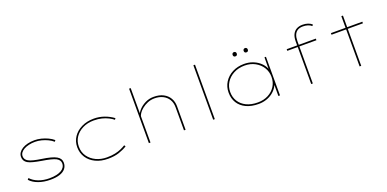

<svg xmlns="http://www.w3.org/2000/svg" viewBox="-7 -1596 4946 2452"><g transform="rotate(-20 2466.0 -370.0)"><path d="M385 10Q295 10 223 -16Q151 -42 109 -89L125 -107Q166 -62 231.5 -37Q297 -12 378 -12Q431 -12 471.5 -21Q512 -30 539 -45.5Q566 -61 580.5 -84Q595 -107 595 -136Q595 -183 543 -210Q518 -222 472 -233.5Q426 -245 361 -255Q296 -266 249.5 -278Q203 -290 178 -305Q153 -320 140.5 -341.5Q128 -363 128 -392Q128 -424 145.5 -450Q163 -476 194 -495Q225 -514 267.5 -524.5Q310 -535 361 -535Q406 -535 452 -523.5Q498 -512 540.5 -492Q583 -472 614 -445L600 -427Q571 -453 531 -472Q491 -491 447.5 -502Q404 -513 362 -513Q316 -513 277 -504Q238 -495 209.5 -479Q181 -463 165.5 -441.5Q150 -420 150 -394Q150 -371 161.5 -353Q173 -335 195 -323Q219 -309 262 -298.5Q305 -288 365 -279Q436 -269 485.5 -255.5Q535 -242 562 -226Q590 -210 603.5 -188Q617 -166 617 -137Q617 -91 590 -57.5Q563 -24 511.5 -7Q460 10 385 10Z M1167 10Q1072 10 999 -25Q926 -60 885.5 -122Q845 -184 845 -263Q845 -341 886.5 -402.5Q928 -464 1001 -499.5Q1074 -535 1167 -535Q1242 -535 1310 -510.5Q1378 -486 1431 -446L1418 -428Q1393 -449 1355 -468.5Q1317 -488 1268.5 -500.5Q1220 -513 1159 -513Q1074 -513 1008 -480Q942 -447 904.5 -391Q867 -335 867 -263Q867 -187 907 -130.5Q947 -74 1013 -43Q1079 -12 1159 -12Q1224 -12 1271.5 -22.5Q1319 -33 1354.5 -49Q1390 -65 1417 -82L1429 -63Q1380 -32 1316.5 -11Q1253 10 1167 10Z M1723 0V-740H1745V-372L1732 -368Q1744 -407 1779 -445Q1814 -483 1866.5 -509Q1919 -535 1981 -535Q2058 -535 2111.5 -507Q2165 -479 2193.5 -430.5Q2222 -382 2222 -320V0H2200V-314Q2200 -376 2172.5 -420.5Q2145 -465 2096.5 -489Q2048 -513 1985 -513Q1933 -513 1889.5 -494.5Q1846 -476 1813.5 -449.5Q1781 -423 1763 -395.5Q1745 -368 1745 -350V0H1734Q1722 0 1719 0Q1716 0 1723 0Z M2597 0V-740H2619V0Z M3214 10Q3115 10 3044.5 -23.5Q2974 -57 2937 -117Q2900 -177 2900 -257Q2900 -336 2940 -399Q2980 -462 3050 -498.5Q3120 -535 3208 -535Q3269 -535 3319.5 -517Q3370 -499 3408 -468.5Q3446 -438 3468 -401Q3490 -364 3493 -327H3483L3485 -525H3505V0H3483V-188L3496 -203Q3491 -157 3466.5 -118.5Q3442 -80 3404 -51Q3366 -22 3317 -6Q3268 10 3214 10ZM3211 -12Q3290 -12 3351.5 -44Q3413 -76 3448.5 -131.5Q3484 -187 3484 -259Q3484 -330 3449 -387Q3414 -444 3351.5 -478.5Q3289 -513 3209 -513Q3125 -513 3060 -478.5Q2995 -444 2958.5 -386.5Q2922 -329 2922 -257Q2922 -186 2956.5 -130.5Q2991 -75 3055.5 -43.5Q3120 -12 3211 -12ZM3291 -663Q3277 -663 3270 -671Q3263 -679 3263 -692Q3263 -704 3270 -712.5Q3277 -721 3291 -721Q3304 -721 3311.5 -713Q3319 -705 3319 -692Q3319 -679 3312 -671Q3305 -663 3291 -663ZM3141 -663Q3127 -663 3120 -671Q3113 -679 3113 -692Q3113 -704 3120 -712.5Q3127 -721 3141 -721Q3154 -721 3161.5 -713Q3169 -705 3169 -692Q3169 -679 3162 -671Q3155 -663 3141 -663Z M3929 0V-578Q3929 -635 3947 -673Q3965 -711 3999.5 -730.5Q4034 -750 4082 -750Q4122 -750 4154.5 -739Q4187 -728 4209 -708L4197 -690Q4176 -709 4146 -718.5Q4116 -728 4080 -728Q4036 -728 4007.5 -710.5Q3979 -693 3965 -659.5Q3951 -626 3951 -577V0H3941Q3938 0 3935 0Q3932 0 3929 0ZM3787 -503V-525H4183V-503Z M4587 0V-683H4609V0ZM4388 -503V-525H4815V-503Z"/></g></svg>

Font: Lexend Tera Thin
Style: Regular
Weight: 250
Version: Version 1.007